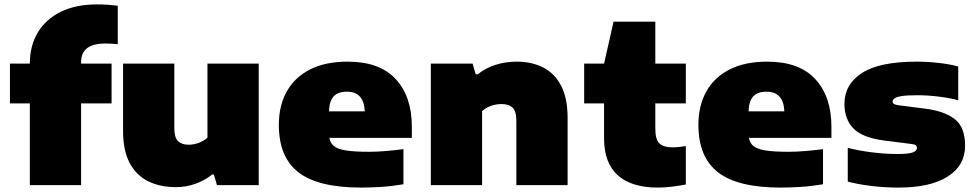

<svg xmlns="http://www.w3.org/2000/svg" viewBox="-20 -838 4415 869"><path d="M115 0V-370H25V-550H115Q115 -631 151.2 -691.2Q187.5 -751.5 255.5 -784.8Q323.5 -818 418 -818Q447.5 -818 468 -816.5Q488.5 -815 513 -812V-638Q498 -639.5 485.2 -640.2Q472.5 -641 458 -641Q399.5 -641 373.2 -619.2Q347 -597.5 347 -557V-550H485V-370H347V0Z M776 9Q705.5 9 651.5 -17.2Q597.5 -43.5 567.2 -99.8Q537 -156 537 -246V-550H769V-259Q769 -215.5 785.8 -199.2Q802.5 -183 833 -183Q858 -183 881 -192Q904 -201 919 -215V-550H1151V0H962L948 -48H940Q906.5 -21 864.2 -6Q822 9 776 9Z M1614 11Q1420 11 1331 -58Q1242 -127 1242 -273Q1242 -359.5 1277.8 -423.8Q1313.5 -488 1383 -523.5Q1452.5 -559 1554 -559Q1698 -559 1771 -480Q1844 -401 1844 -265V-214H1470.5Q1474.5 -191 1491 -177.2Q1507.5 -163.5 1545.2 -157.2Q1583 -151 1651 -151Q1685.5 -151 1727 -154.5Q1768.5 -158 1806 -163V-4Q1753 5 1705 8Q1657 11 1614 11ZM1550 -423Q1509.5 -423 1490 -401.5Q1470.5 -380 1469 -334H1631Q1627.5 -423 1550 -423Z M1930 0V-550H2119L2133 -502H2143Q2175.5 -529 2221 -544Q2266.5 -559 2319 -559Q2386 -559 2438 -532.8Q2490 -506.5 2519.5 -450.2Q2549 -394 2549 -304V0H2317V-291Q2317 -334.5 2300 -350.8Q2283 -367 2250 -367Q2224 -367 2200.5 -358.2Q2177 -349.5 2162 -335V0Z M2958 11Q2838 11 2776 -44.8Q2714 -100.5 2714 -212V-370H2624V-550H2714L2757 -740H2946V-550H3084V-370H2946V-256Q2946 -206.5 2964.5 -188.8Q2983 -171 3027 -171Q3049.5 -171 3084 -177V-3Q3059.5 2 3024.5 6.5Q2989.5 11 2958 11Z M3513 11Q3319 11 3230 -58Q3141 -127 3141 -273Q3141 -359.5 3176.8 -423.8Q3212.5 -488 3282 -523.5Q3351.5 -559 3453 -559Q3597 -559 3670 -480Q3743 -401 3743 -265V-214H3369.5Q3373.5 -191 3390 -177.2Q3406.5 -163.5 3444.2 -157.2Q3482 -151 3550 -151Q3584.5 -151 3626 -154.5Q3667.5 -158 3705 -163V-4Q3652 5 3604 8Q3556 11 3513 11ZM3449 -423Q3408.5 -423 3389 -401.5Q3369.5 -380 3368 -334H3530Q3526.5 -423 3449 -423Z M4046 11Q3984.5 11 3924.5 3.8Q3864.5 -3.5 3817 -16V-169Q3864.5 -156.5 3924 -148.8Q3983.5 -141 4042 -141Q4093 -141 4111.5 -148.2Q4130 -155.5 4130 -168Q4130 -176.5 4124.5 -180.8Q4119 -185 4100 -187L3982 -202Q3882.5 -215 3842.2 -257Q3802 -299 3802 -368Q3802 -456 3881 -507.5Q3960 -559 4130 -559Q4179.5 -559 4231 -553Q4282.5 -547 4317 -537V-384Q4282.5 -394 4231.2 -400.5Q4180 -407 4132 -407Q4083 -407 4059 -402.8Q4035 -398.5 4027.5 -391.8Q4020 -385 4020 -378Q4020 -371.5 4026.2 -367.5Q4032.5 -363.5 4051 -361L4169 -346Q4253 -335.5 4300.5 -299.5Q4348 -263.5 4348 -178Q4348 -89.5 4269.8 -39.2Q4191.5 11 4046 11Z"/></svg>

Font: Encode Sans Expanded Expanded Black
Style: Regular
Weight: 900
Width: 7
Designer: Multiple Designers
Foundry: Impallari Type
Version: Version 3.000; ttfautohint (v1.8.3) -l 8 -r 50 -G 200 -x 14 